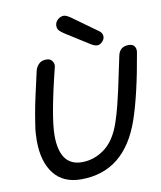

<svg xmlns="http://www.w3.org/2000/svg" viewBox="-96 -972 886 1054"><g transform="rotate(-10 347.0 -444.5)"><path d="M486 -703Q471 -703 450 -716L320 -798Q310 -805 306.5 -807.5Q303 -810 295.5 -816.5Q288 -823 285 -830.5Q282 -838 282 -847Q282 -867 297.5 -881Q313 -895 332 -895Q345 -895 371 -877L511 -776Q527 -764 527 -745Q527 -730 513.5 -716.5Q500 -703 486 -703ZM271 6Q171 6 119 -61Q67 -128 67 -245Q67 -265 68.5 -287.5Q70 -310 75 -339Q80 -368 83 -388.5Q86 -409 94 -447.5Q102 -486 106 -502.5Q110 -519 120 -564.5Q130 -610 133 -623Q138 -643 153 -659Q168 -675 196 -675Q219 -675 229 -659Q239 -643 235 -627Q168 -359 168 -256Q168 -86 292 -86Q361 -86 419.5 -130Q478 -174 510 -271Q524 -313 536 -360.5Q548 -408 555 -441Q562 -474 574.5 -533Q587 -592 594 -625Q604 -675 654 -675Q677 -675 686.5 -661.5Q696 -648 693 -628Q654 -398 608 -264Q515 6 271 6Z"/></g></svg>

Font: Comic Neue
Style: Bold Italic
Weight: 700
Italic angle: -12°
Designer: Craig Rozynski
Foundry: Craig Rozynski
Version: Version 2.003